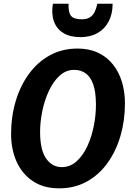

<svg xmlns="http://www.w3.org/2000/svg" viewBox="-20 -1020 718 1048"><path d="M302.9 8Q218.2 8 159.7 -31Q101.2 -70 70.8 -137.2Q40.5 -204.4 40.5 -289Q40.5 -382.8 65.4 -466.9Q90.3 -551.1 137.5 -616Q184.6 -680.9 251.9 -718Q319.2 -755 403.4 -755Q466.8 -755 515.2 -732.2Q563.5 -709.3 596.2 -668.4Q628.9 -627.6 645.5 -573.2Q662 -518.7 662 -455.9Q662 -362.3 637.6 -278.4Q613.1 -194.6 566.7 -130.1Q520.2 -65.6 453.6 -28.8Q387 8 302.9 8ZM316.5 -107.8Q362.7 -107.8 397.9 -139.3Q433.1 -170.9 456.8 -222.2Q480.4 -273.5 492.2 -333.5Q504 -393.5 503.7 -450Q503.4 -519.1 488.5 -560.5Q473.6 -601.8 447 -620.2Q420.4 -638.6 385.3 -638.6Q340 -638.6 305.2 -606.7Q270.4 -574.8 246.5 -523.2Q222.6 -471.5 210.6 -412.2Q198.6 -352.8 198.8 -297.7Q199.5 -199.3 232.6 -153.5Q265.6 -107.8 316.5 -107.8ZM419.8 -817.3Q362.3 -817.3 325.5 -839.9Q288.8 -862.5 274.3 -903.5Q259.7 -944.5 268.7 -999.5H354.2Q352.2 -953.5 367.2 -934.1Q382.3 -914.7 426.6 -914.7Q453.8 -914.7 470.7 -925.4Q487.6 -936.2 496.8 -955.3Q506.1 -974.5 511.2 -999.5H594.7Q594.7 -943.6 573.1 -902.7Q551.5 -861.8 512.1 -839.6Q472.7 -817.3 419.8 -817.3Z"/></svg>

Font: Merriweather Sans Variable Regular
Style: Italic
Weight: 300
Italic angle: -8°
Designer: Eben Sorkin
Foundry: Eben Sorkin
Version: Version 2.001